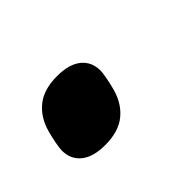

<svg xmlns="http://www.w3.org/2000/svg" viewBox="-43 -246 359 359"><g transform="rotate(-45 136.0 -66.5)"><path d="M84 11Q52 11 35.5 -2.5Q19 -16 19 -39Q19 -45 21.5 -58Q24 -71 27 -82Q35 -111 55.5 -127.5Q76 -144 111 -144Q143 -144 159.5 -130.5Q176 -117 176 -94Q176 -88 173.5 -75Q171 -62 168 -51Q160 -22 139.5 -5.5Q119 11 84 11Z"/></g></svg>

Font: IBM Plex Sans Cond SmBld
Style: Italic
Weight: 600
Width: 3
Italic angle: -11°
Designer: Mike Abbink, Paul van der Laan, Pieter van Rosmalen
Foundry: Bold Monday
Version: Version 1.3